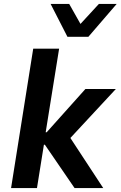

<svg xmlns="http://www.w3.org/2000/svg" viewBox="-20 -951 610 971"><path d="M36 0 148 -705H279L211 -282H216L412 -501H566L319 -235V-279L502 0H357L207 -219H202L167 0ZM321 -765 236 -931H330L387 -830L480 -931H570L427 -765Z"/></svg>

Font: Nunito Sans 7pt SemiCondensed
Style: Bold Italic
Weight: 700
Width: 4
Italic angle: -9°
Designer: Vernon Adams
Foundry: Vernon Adams
Version: Version 3.101;gftools[0.9.27]